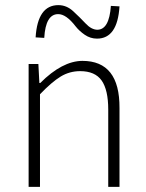

<svg xmlns="http://www.w3.org/2000/svg" viewBox="-20 -730 572 750"><path d="M358.9 -579.1Q333 -579.1 311 -594.2Q289.1 -609.4 275.4 -627Q238.3 -675.3 207 -674.8Q158.2 -674.8 152.8 -582L119.1 -584Q127 -710 208 -710Q240.2 -710 266.1 -686Q292 -662.1 314.5 -638.2Q336.9 -614.3 359.9 -613.8Q406.7 -613.8 413.1 -707L446.8 -705.1Q439 -579.1 358.9 -579.1ZM446.8 0H402.8V-301.8Q402.8 -378.9 377 -415.5Q351.1 -452.1 293 -452.1Q252 -452.1 217.3 -431.2Q182.6 -410.2 136.2 -361.8V0H91.8V-480H129.9L133.8 -405.8H137.2Q223.1 -491.7 301.8 -492.2Q447.8 -492.2 446.8 -308.1Z"/></svg>

Font: SourceSansPro-Light
Style: Regular
Weight: 300
Designer: Paul D. Hunt
Foundry: Adobe Systems Incorporated
Version: Version 2.020;PS 2.0;hotconv 1.0.86;makeotf.lib2.5.63406